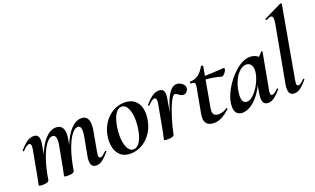

<svg xmlns="http://www.w3.org/2000/svg" viewBox="-79 -1145 2593 1579"><g transform="rotate(-20 1218.0 -355.5)"><path d="M502 -48Q502 -68 506 -89L536 -248Q541 -278 541 -294Q541 -342 512 -342Q486 -342 457 -304.5Q428 -267 401.5 -192Q375 -117 358 -12L340 -13Q359 -133 393.5 -220Q428 -307 472 -353Q516 -399 564 -399Q628 -399 628 -318Q628 -291 623 -267L591 -89Q588 -74 588 -65Q588 -42 604 -42Q614 -42 625.5 -50.5Q637 -59 656 -77Q658 -79 660 -79Q663 -79 665 -75.5Q667 -72 664 -69Q630 -29 604 -10Q578 9 550 9Q502 9 502 -48ZM47 0 51 -21Q61 -68 62 -74L103 -297Q105 -306 105 -319Q105 -346 88 -346Q67 -346 30 -306Q29 -305 27 -305Q24 -305 22 -308.5Q20 -312 22 -315Q58 -357 86.5 -376Q115 -395 144 -395Q191 -395 191 -342Q191 -327 188 -309L136 -12Q131 8 80 8Q47 8 47 0ZM269 0 273 -21Q283 -68 284 -74L317 -250Q322 -278 322 -293Q322 -318 313.5 -330Q305 -342 290 -342Q263 -342 233.5 -302.5Q204 -263 178 -188Q152 -113 136 -12L118 -13Q137 -131 170.5 -218Q204 -305 248.5 -352Q293 -399 343 -399Q375 -399 392 -378.5Q409 -358 409 -317Q409 -299 404 -269L358 -12Q356 -3 342 2.5Q328 8 302 8Q269 8 269 0Z M714 -139Q714 -169 719 -193Q730 -253 762.5 -300Q795 -347 841 -373Q887 -399 940 -399Q1007 -399 1042.5 -358.5Q1078 -318 1078 -250Q1078 -223 1072 -193Q1059 -127 1024.5 -80.5Q990 -34 943.5 -10Q897 14 849 14Q783 14 748.5 -28.5Q714 -71 714 -139ZM973 -149Q980 -188 980 -228Q980 -293 960.5 -334Q941 -375 907 -375Q877 -375 853.5 -340Q830 -305 818 -236Q811 -197 811 -157Q811 -92 830 -51.5Q849 -11 883 -11Q915 -11 938.5 -48Q962 -85 973 -149Z M1396 -395Q1420 -395 1442.5 -378Q1465 -361 1465 -339Q1465 -323 1452.5 -307.5Q1440 -292 1421 -292Q1403 -292 1382 -309Q1375 -314 1368 -318Q1361 -322 1354 -322Q1337 -322 1312 -269Q1287 -216 1264.5 -142Q1242 -68 1232 -12L1222 -13Q1252 -175 1295.5 -285Q1339 -395 1396 -395ZM1143 0Q1144 -7 1149.5 -30Q1155 -53 1159 -74L1200 -297Q1202 -313 1202 -318Q1202 -346 1184 -346Q1164 -346 1127 -306Q1126 -305 1124 -305Q1120 -305 1118 -308.5Q1116 -312 1119 -315Q1155 -357 1183.5 -376Q1212 -395 1241 -395Q1266 -395 1277 -381.5Q1288 -368 1288 -342Q1288 -327 1285 -309L1232 -12Q1230 -3 1216 2.5Q1202 8 1176 8Q1143 8 1143 0Z M1500 -61Q1500 -76 1503 -94L1542 -306Q1546 -330 1546 -334Q1546 -349 1537.5 -354Q1529 -359 1508 -359Q1505 -359 1505 -366Q1505 -375 1508 -375Q1588 -375 1635 -463Q1637 -466 1642 -466Q1647 -466 1651 -464Q1655 -462 1654 -460L1592 -111Q1590 -95 1590 -89Q1590 -65 1602.5 -54Q1615 -43 1641 -43Q1679 -43 1713 -68H1714Q1717 -68 1720.5 -65Q1724 -62 1722 -60Q1647 12 1581 12Q1500 12 1500 -61ZM1614 -349 1616 -378Q1676 -378 1768 -384Q1798 -386 1806 -386Q1813 -386 1813 -377Q1813 -370 1805.5 -356.5Q1798 -343 1787 -333.5Q1776 -324 1767 -325Q1681 -349 1614 -349Z M1761 -63Q1761 -130 1805.5 -209.5Q1850 -289 1915.5 -344Q1981 -399 2039 -399Q2073 -399 2102 -380Q2131 -361 2134 -324L2074 -357Q2091 -359 2109.5 -373Q2128 -387 2141 -407Q2143 -409 2145 -409Q2148 -409 2151 -407Q2154 -405 2153 -404L2095 -89Q2092 -76 2092 -66Q2092 -42 2106 -42Q2125 -42 2160 -77Q2161 -78 2163 -78Q2166 -78 2168 -74.5Q2170 -71 2168 -69Q2104 9 2056 9Q2030 9 2018 -5.5Q2006 -20 2006 -51Q2006 -68 2009 -89L2034 -229L2055 -246Q2032 -167 1994 -108Q1956 -49 1912.5 -18Q1869 13 1828 13Q1797 13 1779 -6Q1761 -25 1761 -63ZM2039 -253Q2042 -270 2042 -283Q2042 -314 2028 -332Q2014 -350 1989 -350Q1961 -350 1933.5 -327Q1906 -304 1885.5 -263Q1865 -222 1856 -172Q1851 -140 1851 -124Q1851 -91 1862 -75.5Q1873 -60 1892 -60Q1922 -60 1953.5 -91.5Q1985 -123 2008.5 -168.5Q2032 -214 2039 -253Z M2235 -48Q2235 -68 2239 -89L2331 -589Q2334 -609 2334 -622Q2334 -651 2315 -651Q2303 -651 2273 -637H2272Q2267 -637 2266 -642.5Q2265 -648 2269 -649L2424 -725H2426Q2430 -725 2433.5 -722Q2437 -719 2436 -717L2324 -89Q2321 -74 2321 -64Q2321 -42 2336 -42Q2346 -42 2358.5 -51Q2371 -60 2389 -77Q2391 -79 2393 -79Q2396 -79 2398 -75.5Q2400 -72 2397 -69Q2363 -29 2337 -10Q2311 9 2283 9Q2235 9 2235 -48Z"/></g></svg>

Font: Cormorant Infant
Style: Bold Italic
Weight: 700
Italic angle: -10°
Designer: Christian Thalmann (Catharsis Fonts)
Foundry: Catharsis Fonts
Version: Version 4.000